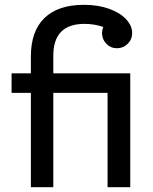

<svg xmlns="http://www.w3.org/2000/svg" viewBox="-20 -776 635 796"><path d="M328 -756Q387 -756 432.5 -739.5Q478 -723 503 -696Q528 -669 528 -639Q528 -613 509.5 -594.5Q491 -576 465 -576Q439 -576 421 -594.5Q403 -613 403 -639Q403 -651 408 -664Q373 -677 330 -677Q201 -677 201 -545V-472H520V0H426V-391H201V0H108V-391H28V-472H108V-542Q108 -647 164.5 -701.5Q221 -756 328 -756Z"/></svg>

Font: Madhuban
Style: Regular
Weight: 400
Designer: jaikishan Patel
Foundry: MagicType
Version: Version 1.000